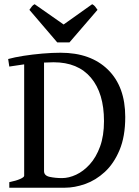

<svg xmlns="http://www.w3.org/2000/svg" viewBox="-20 -876 647 896"><path d="M23.4 0V-25.9Q56.2 -32.7 74.5 -41Q92.8 -49.3 92.8 -55.7V-575.7Q55.2 -570.3 23.4 -565.4L18.1 -600.6Q47.9 -608.9 90.1 -615.5Q132.3 -622.1 177.7 -626Q223.1 -629.9 262.7 -629.9Q403.3 -629.9 483.9 -550.8Q564.5 -471.7 564.5 -330.1Q564.5 -238.8 537.8 -175.5Q511.2 -112.3 469 -73.5Q426.8 -34.7 377.4 -17.3Q328.1 0 282.7 0H250.5Q212.4 0 182.4 0Q152.3 0 119.4 0Q86.4 0 40 0ZM269.5 -44.9Q301.3 -44.9 335.4 -60.8Q369.6 -76.7 399.2 -109.4Q428.7 -142.1 447 -192.1Q465.3 -242.2 465.3 -311Q465.3 -440.9 404.5 -513.2Q343.8 -585.4 230 -585.4Q208.5 -585.4 185.5 -584V-77.6Q185.5 -56.2 212.2 -50.5Q238.8 -44.9 269.5 -44.9ZM304.2 -678.2H247.1L117.2 -830.1Q124 -839.8 128.7 -845.9Q133.3 -852.1 141.6 -856.4L276.9 -761.7L410.2 -856.4Q418.5 -852.1 423.6 -845.9Q428.7 -839.8 435.1 -830.1Z"/></svg>

Font: Gentium Book Plus
Style: Regular
Weight: 400
Designer: Victor Gaultney, Annie Olsen, Iska Routamaa, Becca Hirsbrunner
Foundry: SIL International
Version: Version 6.101